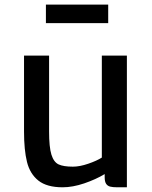

<svg xmlns="http://www.w3.org/2000/svg" viewBox="-20 -795 650 823"><path d="M523.9 -556.6V7.8H482.4Q463.4 7.8 452.1 4.9Q440.9 2 434.8 -7.3Q428.7 -16.6 428.7 -35.2V-48.8Q390.6 -25.9 341.1 -9Q291.5 7.8 248.5 7.8Q180.7 7.8 144.5 -21Q108.4 -49.8 95.7 -100.8Q83 -151.9 83 -231.4V-556.6H190.4V-231.9Q190.4 -164.1 200.4 -132.1Q210.4 -100.1 231.2 -90.3Q252 -80.6 292.5 -80.6Q321.8 -80.6 358.6 -93.3Q395.5 -106 416.5 -119.6V-556.6ZM443.8 -775.4V-695.8H176.8V-775.4Z"/></svg>

Font: Merriweather Sans
Style: Regular
Weight: 400
Designer: Eben Sorkin
Foundry: Eben Sorkin
Version: Version 1.006; ttfautohint (v1.4.1) -l 6 -r 50 -G 0 -x 11 -H